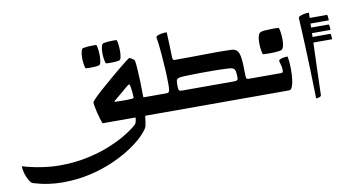

<svg xmlns="http://www.w3.org/2000/svg" viewBox="-641 -837 2671 1459"><g transform="rotate(-10 695.0 -107.5)"><path d="M235 -144Q246 -144 260 -143.5Q274 -143 290 -143Q312 -143 329 -143Q346 -143 367 -145Q374 -146 375.5 -148Q377 -150 377 -160Q377 -177 374.5 -199.5Q372 -222 368.5 -239Q365 -256 361 -256Q356 -256 336 -239.5Q316 -223 288.5 -199Q261 -175 232 -152Q228 -149 229 -146.5Q230 -144 235 -144ZM454 -140H556V0H444Q440 0 439 5Q437 24 434.5 42.5Q432 61 428 78Q426 88 414.5 104Q403 120 389 135Q353 175 290 219Q227 263 142 302Q57 341 -46 365.5Q-149 390 -265 390Q-318 390 -374 382Q-430 374 -489 356Q-502 352 -516 329.5Q-530 307 -540 275.5Q-550 244 -550 215Q-476 237 -402 248Q-328 259 -267 259Q-155 259 -59.5 239.5Q36 220 111 190.5Q186 161 239.5 130Q293 99 322.5 76Q352 53 355 47Q359 40 362.5 23.5Q366 7 365 0H111Q105 -14 97.5 -38Q90 -62 84 -88Q78 -114 74 -135.5Q70 -157 70 -167Q70 -173 92.5 -196.5Q115 -220 151.5 -252Q188 -284 228.5 -319Q269 -354 306.5 -384.5Q344 -415 368.5 -434Q393 -453 396 -453Q400 -453 409.5 -448Q419 -443 427.5 -436.5Q436 -430 436 -425Q440 -405 443 -363Q446 -321 448 -266Q450 -211 450 -149Q450 -140 454 -140ZM67 -589Q99 -595 137 -595Q145 -595 152.5 -595Q160 -595 168 -594Q174 -578 176.5 -554Q179 -530 179 -509Q179 -482 174.5 -461Q170 -440 160 -438Q144 -434 126 -433Q108 -432 89 -432Q81 -432 72.5 -432.5Q64 -433 56 -434Q50 -450 47 -472.5Q44 -495 44 -517Q44 -545 49.5 -566.5Q55 -588 67 -589ZM226 -599Q258 -605 295 -605Q303 -605 310.5 -605Q318 -605 326 -604Q332 -588 334.5 -564Q337 -540 337 -519Q337 -492 332.5 -471Q328 -450 318 -448Q302 -444 284 -443Q266 -442 247 -442Q239 -442 230.5 -442.5Q222 -443 214 -444Q208 -460 205 -482.5Q202 -505 202 -527Q202 -555 207.5 -576.5Q213 -598 226 -599Z M1150 -140Q1164 -140 1172.5 -143.5Q1181 -147 1181 -163Q1181 -201 1175.5 -217.5Q1170 -234 1158 -238.5Q1146 -243 1125 -244Q1079 -247 1022 -247.5Q965 -248 906 -247.5Q847 -247 793 -245Q756 -244 740.5 -239Q725 -234 722.5 -218.5Q720 -203 721 -170Q722 -149 728 -144.5Q734 -140 755 -140ZM516 -140H630Q639 -140 644.5 -143.5Q650 -147 652.5 -160.5Q655 -174 655 -204Q655 -260 651.5 -318.5Q648 -377 644 -428.5Q640 -480 635.5 -517.5Q631 -555 628 -568Q627 -575 629.5 -578Q632 -581 638 -584Q651 -590 673 -594Q695 -598 711 -596Q714 -537 715.5 -483Q717 -429 718 -402Q719 -387 723 -383Q727 -379 734 -379Q869 -379 974.5 -381Q1080 -383 1171 -380Q1201 -379 1216 -361.5Q1231 -344 1236.5 -304.5Q1242 -265 1242 -196Q1242 -168 1243.5 -156.5Q1245 -145 1250.5 -142.5Q1256 -140 1268 -140H1345V0H516Z M1527 -246Q1538 -251 1554 -253.5Q1570 -256 1583 -256Q1587 -239 1589.5 -213Q1592 -187 1592 -152Q1592 -115 1588 -80Q1584 -45 1575 -22.5Q1566 0 1550 0H1305V-140H1517Q1524 -140 1526.5 -146.5Q1529 -153 1529 -163Q1529 -182 1522 -205Q1515 -228 1515 -234Q1515 -241 1527 -246ZM1414 -474Q1424 -479 1452 -481Q1480 -483 1508 -483Q1522 -483 1534 -483Q1546 -483 1556 -481Q1562 -463 1565 -437.5Q1568 -412 1568 -388Q1568 -327 1547 -313Q1540 -308 1511.5 -305.5Q1483 -303 1452 -303Q1438 -303 1425 -303.5Q1412 -304 1401 -305Q1395 -323 1392 -347.5Q1389 -372 1389 -396Q1389 -427 1395.5 -448Q1402 -469 1414 -474Z M1794 -515H1932Q1937 -515 1938.5 -498Q1940 -481 1940 -472H1800Q1796 -472 1795 -487Q1794 -502 1794 -515ZM1789 -441H1932Q1937 -441 1938.5 -424Q1940 -407 1940 -398H1795Q1791 -398 1790 -413Q1789 -428 1789 -441ZM1784 -369H1932Q1937 -369 1938.5 -352Q1940 -335 1940 -326H1790Q1786 -326 1785 -341Q1784 -356 1784 -369Z M1801 -556Q1799 -443 1795 -328.5Q1791 -214 1787.5 -111Q1784 -8 1782 74Q1782 87 1767.5 91.5Q1753 96 1742 96Q1740 -17 1736.5 -119Q1733 -221 1729 -321Q1725 -421 1719 -526Q1719 -527 1719 -527.5Q1719 -528 1719 -529Q1719 -536 1729 -542Q1742 -548 1761.5 -552Q1781 -556 1801 -556Z"/></g></svg>

Font: Alkalami
Style: Regular
Weight: 400
Designer: Becca Hirsbrunner Spalinger
Foundry: SIL International
Version: Version 2.000